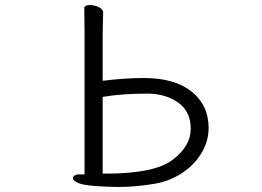

<svg xmlns="http://www.w3.org/2000/svg" viewBox="-20 -731 1040 763"><path d="M315 -700Q315 -705 321 -708Q327 -711 336 -711Q355 -711 372.5 -702.5Q390 -694 390 -682Q390 -663 389 -649L388 -593V-410Q478 -421 552 -421Q674 -421 741.5 -367Q809 -313 809 -222Q809 -168 779 -120Q749 -72 699 -40.5Q649 -9 590 0Q518 12 447 12L408 11Q324 8 297 -1.5Q270 -11 270 -23Q270 -29 275.5 -33Q281 -37 290 -38H316V-604ZM738 -219Q738 -288 688 -323.5Q638 -359 564 -359Q466 -359 388 -346V-41H401Q593 -41 665.5 -95.5Q738 -150 738 -219Z"/></svg>

Font: Iansui
Style: Regular
Weight: 400
Designer: But Ko / Fontworks Inc.
Foundry: zi-hi.com / Fontworks Inc.
Version: Version 1.002